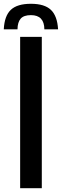

<svg xmlns="http://www.w3.org/2000/svg" viewBox="-51 -995 327 1015"><path d="M55.5 0V-800H170V0ZM112.5 -975Q40 -975 6.2 -943Q-27.5 -911 -31 -840H41.5Q42 -877.5 58.2 -896.2Q74.5 -915 112.5 -915Q183 -915 183.5 -840H256Q252 -910.5 218.2 -942.8Q184.5 -975 112.5 -975Z"/></svg>

Font: Big Shoulders Stencil Text
Style: Bold
Weight: 700
Designer: Patric King
Foundry: XO Type Co
Version: Version 1.000